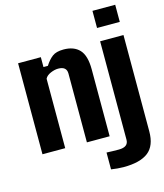

<svg xmlns="http://www.w3.org/2000/svg" viewBox="-143 -905 1042 1223"><g transform="rotate(-15 378.5 -293.5)"><path d="M40 0V-600H190V-535H219Q242 -571 267.5 -590.5Q293 -610 342 -610Q410 -610 446.5 -571Q483 -532 483 -441V0H333V-454Q333 -501 277 -501Q254 -501 227 -489.5Q200 -478 190 -458V0ZM584 -687V-800H734V-687ZM437 206V95Q452 96 477 96.5Q502 97 518 97Q581 97 581 49V-600H735V35Q735 130 681.5 171.5Q628 213 518 213Q499 213 478 211Q457 209 437 206Z"/></g></svg>

Font: Big Shoulders Text Black
Style: Regular
Weight: 900
Designer: Patric King
Foundry: XO Type Co
Version: Version 1.000; ttfautohint (v1.8.2)